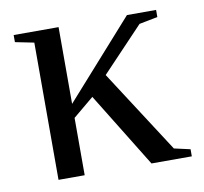

<svg xmlns="http://www.w3.org/2000/svg" viewBox="-59 -522 622 586"><g transform="rotate(-10 252.0 -229.5)"><path d="M158.2 -221.2 370.1 -459H460.4V-437L403.3 -425.8L274.4 -290L440.4 -33.2L490.2 -22V0H365.2L222.7 -231.4L158.2 -177.7V0H77.1V-425.3L19 -437V-459H158.2Z"/></g></svg>

Font: Liberation Serif
Style: Regular
Weight: 400
Designer: Steve Matteson
Foundry: Ascender Corporation
Version: Version 2.1.5